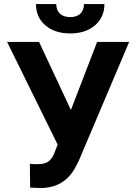

<svg xmlns="http://www.w3.org/2000/svg" viewBox="-20 -918 671 948"><path d="M394.5 -897.9C394.5 -856.9 369.1 -833.5 326.7 -833.5C283.7 -833.5 257.8 -856.9 257.8 -897.9H157.7C157.7 -854 173.3 -818.8 204.6 -792.5C235.4 -766.1 276.4 -752.9 326.7 -752.9C377 -752.9 418 -766.1 449.2 -793C480 -819.8 495.6 -854.5 495.6 -897.9ZM172.9 -710.9H15.1L264.6 -204.1L246.6 -157.7C229.5 -119.1 206.5 -107.4 165.5 -107.4C147.9 -107.4 135.3 -107.9 127.4 -109.4L128.9 8.3L180.2 10.3C255.9 10.3 312.5 -22 349.1 -85.9L369.1 -124.5L617.7 -710.9H459.5L330.1 -375Z"/></svg>

Font: Roboto
Style: Bold
Weight: 700
Designer: Google
Version: Version 2.137; 2017